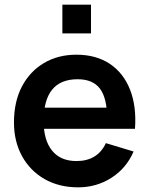

<svg xmlns="http://www.w3.org/2000/svg" viewBox="-20 -790 642 825"><path d="M371 -646.5H248V-770H371ZM315.5 15Q234 15 171.5 -20.5Q109 -56.5 74.5 -119.5Q40 -182.5 40 -264Q40 -352.5 74 -418Q108.5 -483.5 169 -519.2Q229.5 -555 308.5 -555Q392 -555 451.5 -516Q510.5 -476.5 538.8 -404.8Q567 -333 560 -236.5H440.5V-280.5Q440 -368.5 409.5 -409Q379 -449.5 313.5 -449.5Q167.5 -449.5 167.5 -270Q167.5 -187.5 203.8 -142.8Q240 -98 308.5 -98Q399 -98 435 -175L554 -139Q523 -67 458.8 -26Q394.5 15 315.5 15ZM501 -236.5H129.5V-327.5H501Z"/></svg>

Font: Vortex Mix
Style: Bold
Weight: 700
Designer: Mikhail Sharanda
Foundry: Mikhail Sharanda
Version: Version 4.504;Glyphs 3.1.2 (3151)